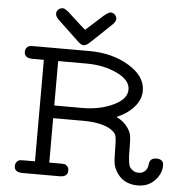

<svg xmlns="http://www.w3.org/2000/svg" viewBox="-56 -857 869 921"><g transform="rotate(5 379.0 -396.5)"><path d="M45.9 -29.8Q45.9 -43.9 53.5 -51.5Q61 -59.1 67.6 -60.1Q74.2 -61 85.9 -61H140.1V-549.8H85.9Q45.9 -549.8 45.9 -580.1Q45.9 -594.2 53.5 -601.6Q61 -608.9 67.6 -609.9Q74.2 -610.8 85.9 -610.8H354Q463.9 -610.8 544.9 -562Q626 -513.2 626 -442.9Q626 -401.9 595.5 -366Q564.9 -330.1 511.2 -307.1Q548.3 -289.1 566.9 -261.2Q581.1 -240.2 584 -223.1Q586.9 -206.1 586.9 -161.1Q586.9 -137.2 587.4 -125.5Q587.9 -113.8 590.3 -96.4Q592.8 -79.1 598.4 -71Q604 -63 614.5 -56.4Q625 -49.8 641.1 -49.8Q658.2 -49.8 670.7 -61.5Q683.1 -73.2 685.1 -95.2Q688 -125 719.2 -125Q754.4 -125 753.9 -94.2Q753.9 -55.2 722.4 -22Q690.9 11.2 641.1 11.2Q577.1 11.2 543.9 -34.2Q525.9 -59.1 522 -82Q518.1 -105 518.1 -157.2Q518.1 -205.1 512.5 -220.5Q506.8 -235.8 478 -252Q432.1 -274.9 352.1 -274.9H209V-61H263.2Q275.4 -61 281.7 -60.1Q288.1 -59.1 295.7 -51.5Q303.2 -43.9 303.2 -29.8Q303.2 0 263.2 0H85.9Q45.9 0 45.9 -29.8ZM209 -804.2Q211.9 -804.2 213.9 -803.7Q215.8 -803.2 219 -801.5Q222.2 -799.8 224.6 -798.3Q227.1 -796.9 231 -793.9Q234.9 -791 239 -787.6Q243.2 -784.2 249.5 -778.1Q255.9 -772 262.5 -765.9Q269 -759.8 279.5 -750.5Q290 -741.2 299.8 -731.9L324.2 -710.9H325.2Q332 -717.8 407.2 -785.2Q430.2 -804.2 439.9 -804.2Q451.2 -804.2 460.2 -795.7Q469.2 -787.1 469.2 -775.1Q469.2 -763.2 454.1 -748Q361.3 -659.2 348.1 -647.7Q335 -636.2 324 -636.2Q313 -636.2 300 -647.7Q287.1 -659.2 193.8 -748Q179.2 -763.2 179.2 -775.1Q179.2 -787.1 188 -795.7Q196.8 -804.2 209 -804.2ZM209 -335.9H345.2Q428.2 -335.9 492.7 -366.5Q557.1 -397 557.1 -442.9Q557.1 -488.8 492.7 -519.3Q428.2 -549.8 345.2 -549.8H209Z"/></g></svg>

Font: CMU Typewriter Text Variable Width
Style: Medium
Weight: 500
Version: Version 0.7.0